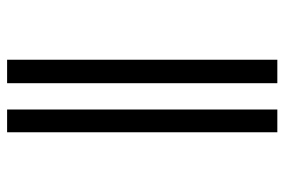

<svg xmlns="http://www.w3.org/2000/svg" viewBox="-150 -650 800 540"><g transform="rotate(-90 250.0 -380.0)"><path d="M286 0V-760H352V0ZM148 0V-760H212V0Z"/></g></svg>

Font: Noto Serif Condensed
Style: Regular
Weight: 400
Width: 3
Designer: Monotype Design Team
Foundry: Monotype Imaging Inc.
Version: Version 2.015